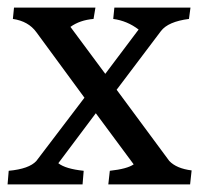

<svg xmlns="http://www.w3.org/2000/svg" viewBox="-23 -487 526 507"><path d="M-3 0 0 -36Q54 -41 73 -62L200 -229L73 -402Q52 -431 11 -437L14 -467H229L224 -437Q188 -434 163 -416L255 -292L343 -409Q313 -432 276 -437L279 -467H480L476 -437Q421 -430 402 -405L285 -250L424 -62Q443 -42 483 -37L479 0H263L267 -36Q313 -41 330 -53L230 -188L131 -56Q150 -41 198 -36L195 0Z"/></svg>

Font: Caladea
Style: Regular
Weight: 400
Designer: Carolina Giovagnoli and Andres Torresi
Foundry: Carolina Giovagnoli and Andres Torresi
Version: Version 1.002